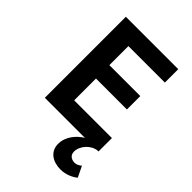

<svg xmlns="http://www.w3.org/2000/svg" viewBox="-289 -888 1277 1277"><g transform="rotate(45 350.0 -249.0)"><path d="M396 154C396 226 454 264 528 264C572 264 618 246 648 221L611 145C599 155 582 166 563 166C534 166 507 151 507 116C507 61 559 4 616 0H622V-126H267V-331H558V-457H267V-636H610V-762H117V0H494C449 27 396 82 396 154Z"/></g></svg>

Font: Kawkab Mono
Style: Bold
Weight: 700
Monospace: yes
Designer: Abdullah Arif
Foundry: Abdullah Arif
Version: Version 1.000;PS 000.500;hotconv 1.0.88;makeotf.lib2.5.64775